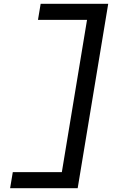

<svg xmlns="http://www.w3.org/2000/svg" viewBox="-20 -843 640 1006"><path d="M33 143 47 59H304L436 -739H179L193 -823H547L387 143Z"/></svg>

Font: Iosevka Curly Slab MdEx
Style: Italic
Weight: 500
Width: 7
Italic angle: -9°
Monospace: yes
Designer: Belleve Invis
Foundry: Belleve Invis
Version: Version 11.0.0; ttfautohint (v1.8.3)